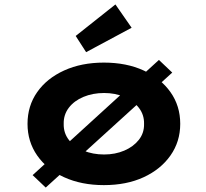

<svg xmlns="http://www.w3.org/2000/svg" viewBox="-20 -824 927 865"><path d="M186 21 127 -35 696 -554 756 -497ZM448 10Q347 10 269 -25.5Q191 -61 147.5 -123.5Q104 -186 104 -266Q104 -347 147.5 -409Q191 -471 269 -506.5Q347 -542 448 -542Q550 -542 627 -506.5Q704 -471 748 -409Q792 -347 792 -266Q792 -186 748 -123.5Q704 -61 627 -25.5Q550 10 448 10ZM449 -128Q499 -128 540 -145.5Q581 -163 605.5 -194Q630 -225 629 -266Q630 -307 605.5 -338.5Q581 -370 540 -387.5Q499 -405 449 -405Q398 -405 356 -387.5Q314 -370 290 -338.5Q266 -307 267 -266Q266 -225 290 -194Q314 -163 356 -145.5Q398 -128 449 -128ZM368 -589 321 -662 500 -804 573 -699Z"/></svg>

Font: Lexend Peta
Style: Bold
Weight: 700
Designer: Bonnie Shaver-Troup, Thomas Jockin
Foundry: Lexend
Version: Version 1.007